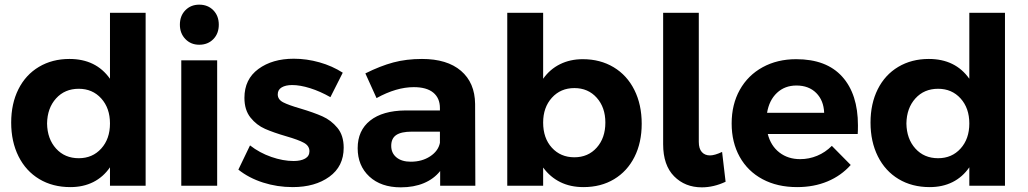

<svg xmlns="http://www.w3.org/2000/svg" viewBox="-20 -797 4412 824"><path d="M605 -742V0H452V-79Q423 -37 380 -15.5Q337 6 282 6Q206 6 148.5 -28.5Q91 -63 59.5 -126Q28 -189 28 -271Q28 -352 59 -414Q90 -476 147 -510Q204 -544 278 -544Q392 -544 452 -459V-742ZM318 -416Q258 -416 220.5 -374.5Q183 -333 182 -267Q183 -201 220.5 -159.5Q258 -118 318 -118Q377 -118 414.5 -159.5Q452 -201 452 -267Q452 -333 414.5 -374.5Q377 -416 318 -416Z M758 -538H912V0H758ZM835 -605Q799 -605 775.5 -629.5Q752 -654 752 -691Q752 -729 775.5 -753Q799 -777 835 -777Q872 -777 895.5 -753Q919 -729 919 -691Q919 -653 895.5 -629Q872 -605 835 -605Z M1234 -432Q1206 -432 1189 -422Q1172 -412 1172 -392Q1172 -370 1195 -358Q1218 -346 1270 -331Q1327 -314 1364 -297.5Q1401 -281 1428 -248.5Q1455 -216 1455 -163Q1455 -83 1393.5 -38.5Q1332 6 1236 6Q1170 6 1109 -13.5Q1048 -33 1003 -69L1053 -173Q1094 -141 1144.5 -123.5Q1195 -106 1240 -106Q1271 -106 1289.5 -116.5Q1308 -127 1308 -148Q1308 -171 1284.5 -184Q1261 -197 1209 -212Q1154 -228 1117.5 -244Q1081 -260 1055 -292.5Q1029 -325 1029 -377Q1029 -457 1089 -501Q1149 -545 1241 -545Q1296 -545 1351 -529.5Q1406 -514 1451 -485L1398 -380Q1354 -405 1311 -418.5Q1268 -432 1234 -432Z M1869 0V-63Q1842 -29 1799 -11Q1756 7 1700 7Q1615 7 1565 -39.5Q1515 -86 1515 -161Q1515 -237 1568.5 -279.5Q1622 -322 1720 -323H1868V-333Q1868 -376 1839.5 -399.5Q1811 -423 1756 -423Q1681 -423 1596 -376L1548 -482Q1612 -514 1668 -529Q1724 -544 1791 -544Q1899 -544 1958.5 -493Q2018 -442 2019 -351L2020 0ZM1868 -184V-232H1747Q1702 -232 1680.5 -217.5Q1659 -203 1659 -171Q1659 -140 1681.5 -121.5Q1704 -103 1743 -103Q1791 -103 1826 -126Q1861 -149 1868 -184Z M2734 -266Q2734 -185 2703 -123.5Q2672 -62 2615.5 -28Q2559 6 2484 6Q2428 6 2384.5 -15.5Q2341 -37 2311 -78V0H2157V-742H2311V-459Q2340 -500 2383.5 -521.5Q2427 -543 2481 -543Q2556 -543 2613.5 -508.5Q2671 -474 2702.5 -411Q2734 -348 2734 -266ZM2578 -271Q2578 -336 2541 -377.5Q2504 -419 2445 -419Q2386 -419 2348.5 -377.5Q2311 -336 2311 -271Q2311 -204 2348.5 -163Q2386 -122 2445 -122Q2504 -122 2541 -163.5Q2578 -205 2578 -271Z M3027 -130Q3047 -130 3079 -145L3094 -17Q3043 7 2992 7Q2920 7 2873 -40.5Q2826 -88 2826 -178V-742H2979V-188Q2979 -159 2992 -144.5Q3005 -130 3027 -130Z M3662 -259Q3662 -235 3661 -222H3275Q3288 -171 3325 -142.5Q3362 -114 3414 -114Q3452 -114 3487 -128.5Q3522 -143 3550 -171L3631 -89Q3590 -43 3531.5 -18.5Q3473 6 3401 6Q3316 6 3252.5 -28Q3189 -62 3154.5 -124Q3120 -186 3120 -267Q3120 -349 3155 -411.5Q3190 -474 3253 -508.5Q3316 -543 3397 -543Q3527 -543 3594.5 -468Q3662 -393 3662 -259ZM3517 -313Q3515 -366 3483 -398Q3451 -430 3398 -430Q3348 -430 3314.5 -398.5Q3281 -367 3272 -313Z M4293 -742V0H4140V-79Q4111 -37 4068 -15.5Q4025 6 3970 6Q3894 6 3836.5 -28.5Q3779 -63 3747.5 -126Q3716 -189 3716 -271Q3716 -352 3747 -414Q3778 -476 3835 -510Q3892 -544 3966 -544Q4080 -544 4140 -459V-742ZM4006 -416Q3946 -416 3908.5 -374.5Q3871 -333 3870 -267Q3871 -201 3908.5 -159.5Q3946 -118 4006 -118Q4065 -118 4102.5 -159.5Q4140 -201 4140 -267Q4140 -333 4102.5 -374.5Q4065 -416 4006 -416Z"/></svg>

Font: Argentum Sans SemiBold
Style: Regular
Weight: 600
Designer: Julieta Ulanovsky (Modified by Cristiano Sobral)
Foundry: Julieta Ulanovsky
Version: Version 5.001;November 22, 2018;FontCreator 11.5.0.2425 64-b